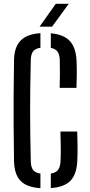

<svg xmlns="http://www.w3.org/2000/svg" viewBox="-20 -980 470 1007"><path d="M192 7Q120.5 2.5 87.5 -31.8Q54.5 -66 53.5 -138Q52 -233.5 51.5 -316.8Q51 -400 51.5 -483.2Q52 -566.5 53.5 -661.5Q54 -732 87.8 -766.8Q121.5 -801.5 192 -806V-729.5Q165.5 -725.5 153.8 -710.8Q142 -696 141.5 -665Q139.5 -589 138.8 -524.8Q138 -460.5 138 -399.8Q138 -339 138.8 -274.8Q139.5 -210.5 141.5 -134.5Q142 -103.5 153.8 -88.5Q165.5 -73.5 192 -69.5ZM293 -519Q294 -558 294.2 -592Q294.5 -626 293.5 -665Q292.5 -694.5 281.8 -709.2Q271 -724 246.5 -729V-805.5Q314 -799.5 346.2 -764.8Q378.5 -730 381.5 -661.5Q383 -624 382.8 -590.2Q382.5 -556.5 381 -519ZM246.5 6.5V-69.5Q273 -74 284.5 -89Q296 -104 297.5 -134.5Q299 -168.5 298.8 -202.2Q298.5 -236 297 -290H385Q386.5 -245 386.8 -209Q387 -173 385.5 -138Q382.5 -66.5 350 -32.5Q317.5 1.5 246.5 6.5ZM187.5 -840 272.5 -960H340.5L253 -840Z"/></svg>

Font: Big Shoulders Stencil Text Medium
Style: Regular
Weight: 500
Designer: Patric King
Foundry: XO Type Co
Version: Version 1.000